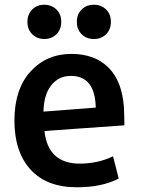

<svg xmlns="http://www.w3.org/2000/svg" viewBox="-20 -775 603 812"><path d="M506 -245 168 -221Q183 -83 317 -83Q394 -83 458 -114L482 -20Q412 17 305 17Q177 17 109 -58Q41 -133 41 -265Q41 -398 109 -472.5Q177 -547 282 -547Q380 -547 438 -490Q496 -433 504 -322Q506 -284 506 -245ZM385 -320Q382 -454 280 -454Q228 -454 196.5 -414Q165 -374 164 -303ZM239 -683Q239 -650 218.5 -630Q198 -610 167 -610Q137 -610 116.5 -630Q96 -650 96 -683Q96 -715 116.5 -735Q137 -755 167 -755Q198 -755 218.5 -735Q239 -715 239 -683ZM449 -683Q449 -650 428.5 -630Q408 -610 377 -610Q346 -610 325.5 -630Q305 -650 305 -683Q305 -715 325.5 -735Q346 -755 377 -755Q408 -755 428.5 -735Q449 -715 449 -683Z"/></svg>

Font: Repo
Style: DemiBold
Weight: 600
Designer: Stefan Peev
Foundry: Context Ltd
Version: Version 001.000